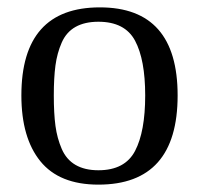

<svg xmlns="http://www.w3.org/2000/svg" viewBox="-20 -491 540 521"><path d="M251 -471Q462 -471 462 -232Q462 10 247 10Q141 10 89.5 -53.5Q38 -117 38 -232Q38 -471 251 -471ZM374 -232Q374 -329 346.5 -380.5Q319 -432 247 -432Q210 -432 185 -418Q160 -404 147.5 -375.5Q135 -347 130.5 -313.5Q126 -280 126 -232Q126 -183 130.5 -149.5Q135 -116 147.5 -87Q160 -58 185 -43.5Q210 -29 247 -29Q319 -29 346.5 -81.5Q374 -134 374 -232Z"/></svg>

Font: Libra Serif Modern
Style: Regular
Weight: 400
Designer: Stefan Peev, Context Ltd
Foundry: Stefan Peev, Context Ltd
Version: Version 1.000